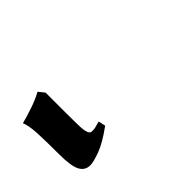

<svg xmlns="http://www.w3.org/2000/svg" viewBox="-336 -48 385 385"><g transform="rotate(-45 -143.0 144.5)"><path d="M-172.4 199.2Q-201.2 220.2 -220.9 227.3Q-240.7 234.4 -249.5 234.4Q-264.2 234.4 -271.2 221.4Q-278.3 208.5 -278.3 173.8Q-278.3 133.8 -279.5 112.1Q-280.8 90.3 -285.6 79.1Q-270.5 75.2 -252.4 69.1Q-234.4 63 -220.2 55.2L-210 67.9V128.4Q-210 147 -209.7 158.4Q-209.5 169.9 -208.3 176.5Q-207 183.1 -204.8 185.8Q-202.6 188.5 -199.7 188.5Q-194.3 189 -189.2 187.7Q-184.1 186.5 -175.8 184.1Z"/></g></svg>

Font: Noto Serif Devanagari
Style: Bold
Weight: 700
Designer: Monotype Design Team
Foundry: Monotype Imaging Inc.
Version: Version 1.01